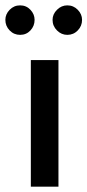

<svg xmlns="http://www.w3.org/2000/svg" viewBox="-38 -696 326 716"><path d="M77 0V-472H180V0ZM-18 -622Q-18 -643 -2 -659.5Q14 -676 37 -676Q60 -676 75.5 -659.5Q91 -643 91 -622Q91 -599 75.5 -582.5Q60 -566 37 -566Q14 -566 -2 -582.5Q-18 -599 -18 -622ZM158 -622Q158 -643 174.5 -659.5Q191 -676 213 -676Q236 -676 252 -659.5Q268 -643 268 -622Q268 -599 252 -582.5Q236 -566 213 -566Q191 -566 174.5 -582.5Q158 -599 158 -622Z"/></svg>

Font: Mukta Malar Medium
Style: Regular
Weight: 500
Designer: Aadarsh Rajan, Girish Dalvi, Yashodeep Gholap
Foundry: Ek Type
Version: Version 2.538;PS 1.000;hotconv 16.6.51;makeotf.lib2.5.65220;